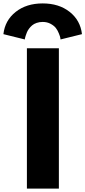

<svg xmlns="http://www.w3.org/2000/svg" viewBox="-126 -1109 502 1129"><path d="M-106 -908.2Q-96.7 -989.3 -33.7 -1039.1Q29.3 -1088.9 125 -1088.9Q220.7 -1088.9 283.7 -1039.1Q346.7 -989.3 356 -908.2L230 -877Q229.5 -881.3 228.3 -888.2Q227.1 -895 220 -912.8Q212.9 -930.7 202.6 -944.1Q192.4 -957.5 171.9 -968.8Q151.4 -980 125 -980Q106 -980 89.6 -974.4Q73.2 -968.8 62.7 -959.7Q52.2 -950.7 44.2 -939.7Q36.1 -928.7 31.7 -917.5Q27.3 -906.2 24.4 -897.2Q21.5 -888.2 20.5 -882.8L20 -877ZM32.2 0V-825.2H220.2V0Z"/></svg>

Font: Hussar Preview
Style: Bold
Weight: 700
Foundry: Cannot Into Space Fonts, PlusOne Fonts
Version: Version 2.29RC2 "Millennial"